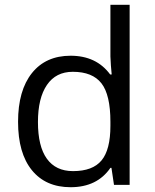

<svg xmlns="http://www.w3.org/2000/svg" viewBox="-20 -780 653 810"><path d="M450.2 -71.8H445.8Q389.6 9.8 277.8 9.8Q172.9 9.8 114.5 -62Q56.2 -133.8 56.2 -266.1Q56.2 -398.4 114.7 -471.7Q173.3 -544.9 277.8 -544.9Q386.7 -544.9 444.8 -465.8H451.2L447.8 -504.4L445.8 -542V-759.8H526.9V0H460.9ZM288.1 -58.1Q371.1 -58.1 408.4 -103.3Q445.8 -148.4 445.8 -249V-266.1Q445.8 -379.9 408 -428.5Q370.1 -477.1 287.1 -477.1Q215.8 -477.1 178 -421.6Q140.1 -366.2 140.1 -265.1Q140.1 -162.6 177.7 -110.4Q215.3 -58.1 288.1 -58.1Z"/></svg>

Font: f06041945
Style: Regular
Weight: 400
Foundry: Ascender Corporation
Version: Version 1.10